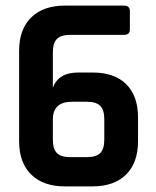

<svg xmlns="http://www.w3.org/2000/svg" viewBox="-20 -663 555 683"><path d="M168 -166Q168 -133 182.5 -118.5Q197 -104 230 -104H289Q322 -104 336.5 -118.5Q351 -133 351 -166V-239Q351 -272 336.5 -286.5Q322 -301 289 -301H236Q168 -301 168 -238ZM471 -161Q471 -84 428.5 -42Q386 0 309 0H211Q134 0 91 -42Q48 -84 48 -161V-482Q48 -559 91 -601Q134 -643 211 -643H421Q442 -643 442 -623V-558Q442 -539 421 -539H230Q197 -539 182.5 -524.5Q168 -510 168 -477V-351Q188 -405 258 -405H310Q387 -405 429 -363.5Q471 -322 471 -245Z"/></svg>

Font: Rajdhani
Style: Bold
Weight: 700
Designer: Satya Rajpurohit, Jyotish Sonowal
Foundry: Indian Type Foundry
Version: Version 1.201 February 1, 2022